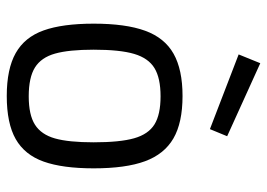

<svg xmlns="http://www.w3.org/2000/svg" viewBox="-131 -649 790 568"><g transform="rotate(90 264.0 -365.0)"><path d="M50 0ZM50 -247Q50 -342 71 -399.5Q92 -457 139 -483.5Q186 -510 264 -510Q343 -510 389.5 -483Q436 -456 457 -399Q478 -342 478 -247Q478 -155 458 -99Q438 -43 391.5 -16.5Q345 10 264 10Q184 10 137 -16.5Q90 -43 70 -99Q50 -155 50 -247ZM401 -247Q401 -325 389 -367Q377 -409 348 -427Q319 -445 265 -445Q211 -445 181.5 -427Q152 -409 139.5 -367Q127 -325 127 -247Q127 -174 138.5 -133Q150 -92 179.5 -73.5Q209 -55 265 -55Q320 -55 349 -73.5Q378 -92 389.5 -132.5Q401 -173 401 -247ZM141 -676 167 -740 383 -642 362 -591Z"/></g></svg>

Font: Cairo
Style: Regular
Weight: 400
Designer: Mohamed Gaber, the designers of Titillium
Foundry: Kief Type Foundry
Version: Version 2.009; ttfautohint (v1.5.33-1714) -l 8 -r 50 -G 200 